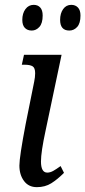

<svg xmlns="http://www.w3.org/2000/svg" viewBox="-20 -762 352 792"><path d="M60 -79Q60 -115 86 -251L121 -425Q125 -444 125 -460Q125 -482 114.5 -488.5Q104 -495 81 -495H70L79 -536H234L168 -223Q149 -135 149 -96Q149 -50 175 -50Q187 -50 199.5 -57Q212 -64 230 -77L244 -49Q217 -22 191.5 -6Q166 10 132 10Q98 10 79 -15.5Q60 -41 60 -79ZM72 -680Q72 -707 85 -724.5Q98 -742 119 -742Q136 -742 146 -731Q156 -720 156 -698Q156 -666 142.5 -651Q129 -636 111 -636Q93 -636 82.5 -647Q72 -658 72 -680ZM228 -680Q228 -707 240.5 -724.5Q253 -742 274 -742Q291 -742 301.5 -731Q312 -720 312 -698Q312 -666 298.5 -651Q285 -636 266 -636Q228 -636 228 -680Z"/></svg>

Font: Noto Serif Cond
Style: Italic
Weight: 400
Width: 3
Italic angle: -12°
Designer: Monotype Design Team
Foundry: Monotype Imaging Inc.
Version: Version 1.001